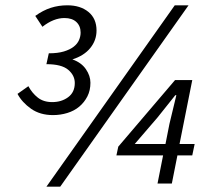

<svg xmlns="http://www.w3.org/2000/svg" viewBox="-20 -692 804 724"><path d="M574 0 595 -106H419L426 -139L640 -390H705L657 -149H714L705 -106H649L628 0ZM488 -149H604L619 -225L645 -333H641L574 -249ZM180 -258Q131 -258 97 -282Q63 -306 46 -338L87 -367Q101 -341 122.5 -324Q144 -307 177 -307Q212 -307 237 -325.5Q262 -344 262 -379Q262 -408 237 -429Q212 -450 155 -450L164 -491Q198 -491 221 -498Q244 -505 258 -516Q272 -527 278 -541Q284 -555 284 -569Q284 -594 268 -609Q252 -624 223 -624Q182 -624 140 -591L113 -632Q142 -653 171.5 -662.5Q201 -672 234 -672Q283 -672 313.5 -647Q344 -622 344 -577Q344 -540 320.5 -511Q297 -482 253 -468Q287 -456 304 -431Q321 -406 321 -380Q321 -351 309.5 -328.5Q298 -306 279 -290Q260 -274 234 -266Q208 -258 180 -258ZM155 12 639 -672H691L207 12Z"/></svg>

Font: TypoPRO Source Sans Pro
Style: Italic
Weight: 400
Italic angle: -11°
Designer: Paul D. Hunt
Foundry: Adobe Systems Incorporated
Version: Version 1.075;PS 2.000;hotconv 1.0.86;makeotf.lib2.5.63406